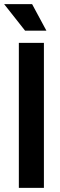

<svg xmlns="http://www.w3.org/2000/svg" viewBox="-34 -907 289 927"><path d="M57 0V-700H178V0ZM87 -759 -14 -887H121L190 -759Z"/></svg>

Font: Space Grotesk Frontify SemiBold
Style: Regular
Weight: 600
Designer: Florian Karsten
Version: Version 2.000